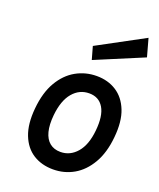

<svg xmlns="http://www.w3.org/2000/svg" viewBox="-143 -851 790 953"><g transform="rotate(20 252.0 -375.0)"><path d="M252 13Q192 13 147 -15.2Q102 -43.5 79.8 -100.2Q57.5 -157 65.5 -241Q73.5 -327 106.8 -383.8Q140 -440.5 190.2 -468.8Q240.5 -497 299.5 -497Q358.5 -497 403.2 -468.5Q448 -440 470.5 -383.2Q493 -326.5 484.5 -241Q476.5 -157 443.2 -100.2Q410 -43.5 360.5 -15.2Q311 13 252 13ZM257 -81Q308 -81 343.5 -122.2Q379 -163.5 386.5 -241Q394.5 -320.5 369.8 -362Q345 -403.5 293.5 -403.5Q242 -403.5 207 -362.2Q172 -321 164 -241Q159 -189.5 168.2 -153.8Q177.5 -118 200.2 -99.5Q223 -81 257 -81ZM248 -563 229 -630.5 475 -763 501 -669Z"/></g></svg>

Font: Karla SemiBold
Style: Italic
Weight: 600
Italic angle: -8°
Designer: Jonathan Pinhorn
Version: Version 2.004;gftools[0.9.33]